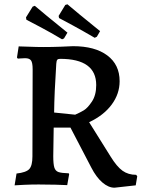

<svg xmlns="http://www.w3.org/2000/svg" viewBox="-20 -858 665 894"><path d="M405 -78 308 -264H230L228 -131Q228 -94 233 -78Q238 -62 252 -57Q266 -52 300 -51L302 -47L293 4Q278 3 238.5 2Q199 1 160 1Q128 1 93 2.5Q58 4 48 5L57 -50Q102 -55 116.5 -71Q131 -87 131 -130L132 -535Q132 -566 124.5 -576.5Q117 -587 97 -587Q86 -587 76 -586Q66 -585 63 -585L59 -590L67 -642Q80 -642 115 -640.5Q150 -639 184 -639Q221 -639 262.5 -640.5Q304 -642 320 -643Q422 -643 479.5 -600Q537 -557 537 -480Q537 -421 500 -371Q463 -321 395 -289L495 -129Q524 -82 550.5 -63Q577 -44 614 -44L619 -37L612 5L513 16Q485 16 456.5 -8.5Q428 -33 405 -78ZM428 -462Q428 -584 260 -584Q250 -584 246.5 -579.5Q243 -575 242 -561Q233 -424 232 -334L330 -324Q353 -334 370.5 -344.5Q388 -355 408 -385Q428 -415 428 -462ZM255 -774 253 -784 284 -835 294 -838Q307 -827 349 -792Q391 -757 446 -713L431 -687L421 -682Q368 -713 318.5 -740Q269 -767 255 -774ZM103 -766 101 -777 132 -827 142 -831Q155 -820 197 -785Q239 -750 294 -706L278 -679L269 -675Q217 -706 167 -732.5Q117 -759 103 -766Z"/></svg>

Font: Alegreya Medium
Style: Regular
Weight: 500
Designer: Juan Pablo del Peral
Foundry: Huerta Tipografica
Version: Version 2.007; ttfautohint (v1.6)